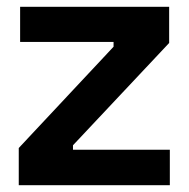

<svg xmlns="http://www.w3.org/2000/svg" viewBox="-20 -543 553 563"><path d="M35 0V-109L313 -406V-420H39V-523H476V-417L194 -117V-104H478V0Z"/></svg>

Font: Bricolage Grotesque 12pt SemiBold
Style: Regular
Weight: 600
Designer: Mathieu Triay
Foundry: Atelier Triay
Version: Version 1.001; ttfautohint (v1.8.4.7-5d5b);gftools[0.9.33.de